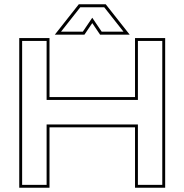

<svg xmlns="http://www.w3.org/2000/svg" viewBox="-20 -878 862 898"><path d="M70 0V-700H211.5V-424H611.5V-700H752.5V0H611.5V-282.5H211.5V0ZM83.5 -13.5H198V-296H625V-13.5H739V-686.5H625V-410.5H198V-686.5H83.5ZM348.5 -858H474.5L586.5 -716H448L411.5 -770L375 -716H236.5ZM355.5 -844 265.5 -730H367.5L411.5 -795L455.5 -730H557.5L467.5 -844Z"/></svg>

Font: Tourney Expanded Thin
Style: Regular
Weight: 100
Width: 7
Designer: Tyler Finck
Foundry: Etcetera Type Co
Version: Version 1.010; ttfautohint (v1.8.3)